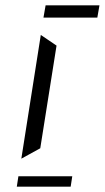

<svg xmlns="http://www.w3.org/2000/svg" viewBox="-20 -630 393 720"><path d="M43 70H245L251 31H49ZM345 -564 353 -610H151L143 -564ZM60 -35 131 -74 192 -459 133 -499Z"/></svg>

Font: Charger Static
Style: 2Obl
Weight: 1000
Designer: Jasper
Foundry: KineticPlasma Fonts/Cannot Into Space Fonts
Version: Version 1.1